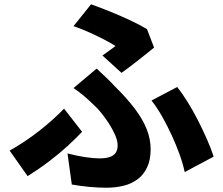

<svg xmlns="http://www.w3.org/2000/svg" viewBox="-20 -824 1040 896"><path d="M458 -565Q476 -577 492.5 -589.5Q509 -602 519 -609Q498 -623 466 -639.5Q434 -656 397.5 -672.5Q361 -689 323 -702L405 -804Q447 -789 494 -770Q541 -751 586 -730Q631 -709 666 -688L699 -602Q689 -594 670 -578.5Q651 -563 628.5 -545.5Q606 -528 584.5 -511.5Q563 -495 547 -484ZM295 -108Q337 -97 375.5 -91Q414 -85 447 -85Q473 -85 491.5 -91Q510 -97 519.5 -110.5Q529 -124 529 -145Q529 -167 517.5 -193.5Q506 -220 489 -246.5Q472 -273 453.5 -296Q435 -319 419 -333Q399 -353 374.5 -374Q350 -395 323 -413L431 -504Q455 -481 475.5 -462Q496 -443 515 -422Q571 -367 608.5 -317.5Q646 -268 664.5 -221.5Q683 -175 683 -128Q683 -78 666.5 -43Q650 -8 621.5 13Q593 34 556 43Q519 52 477 52Q437 52 395 48Q353 44 315 37ZM842 -21Q834 -59 818 -103.5Q802 -148 781 -193.5Q760 -239 736.5 -280.5Q713 -322 687 -355L807 -418Q830 -389 855 -349Q880 -309 903.5 -263Q927 -217 946.5 -172.5Q966 -128 977 -93ZM363 -209Q336 -180 297.5 -144.5Q259 -109 211 -72.5Q163 -36 109 -2L25 -121Q57 -139 92.5 -162.5Q128 -186 162 -212.5Q196 -239 226 -266Q256 -293 279 -317Z"/></svg>

Font: Noto Sans KR ExtraBold
Style: Regular
Weight: 800
Designer: Ryoko NISHIZUKA  (kana, bopomofo & ideographs); Paul D. Hunt (Latin, Greek & Cyrillic); Sandoll Communications , Soo-you
Foundry: Adobe
Version: Version 2.004-H2;hotconv 1.0.118;makeotfexe 2.5.65603